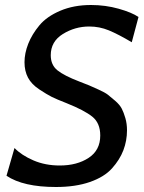

<svg xmlns="http://www.w3.org/2000/svg" viewBox="-20 -734 578 768"><path d="M204 14Q73 14 6 -31L38 -142Q66 -113 113.5 -92.5Q161 -72 219 -72Q288 -72 334.5 -102.5Q381 -133 381 -192Q381 -242 349 -267.5Q317 -293 247 -321Q206 -337 187 -346.5Q168 -356 137 -376.5Q106 -397 92 -423.5Q78 -450 78 -485Q78 -521 93 -559Q108 -597 137.5 -632.5Q167 -668 221 -691Q275 -714 344 -714Q402 -714 455 -699Q508 -684 534 -666L507 -565Q453 -597 415.5 -612.5Q378 -628 337 -628Q280 -628 231.5 -598Q183 -568 183 -513Q183 -474 210 -452.5Q237 -431 297 -408Q326 -397 336.5 -392.5Q347 -388 373.5 -376Q400 -364 411 -355.5Q422 -347 440.5 -331Q459 -315 467 -299.5Q475 -284 481.5 -261.5Q488 -239 488 -213Q488 -171 473.5 -133Q459 -95 428 -60.5Q397 -26 339.5 -6Q282 14 204 14Z"/></svg>

Font: Cabin
Style: Italic
Weight: 400
Designer: Pablo Impallari
Foundry: Pablo Impallari. www.impallari.com Igino Marini. www.ikern.com
Version: Version 1.005